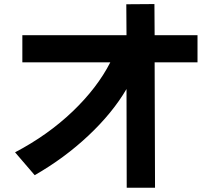

<svg xmlns="http://www.w3.org/2000/svg" viewBox="-20 -836 1040 927"><path d="M52.7 -100.6Q210.9 -183.6 330.1 -297.4Q449.2 -411.1 512.7 -535.2H87.9V-666H590.8L589.8 -815.4L725.6 -816.4L726.6 -666H933.6V-535.2H726.6L728.5 70.3H591.8L590.8 -406.2Q523.4 -291 407.2 -181.6Q291 -72.3 147.5 9.8Z"/></svg>

Font: GenEi M Gothic v2 Bold
Style: Regular
Weight: 700
Version: Version 2.0